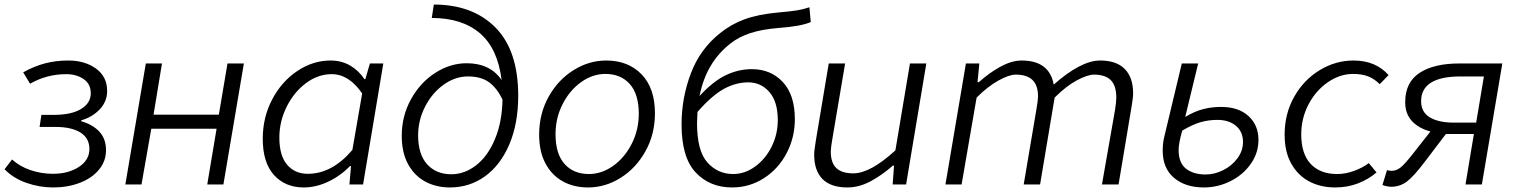

<svg xmlns="http://www.w3.org/2000/svg" viewBox="-26 -811 6668 844"><path d="M-6 -67 27 -110Q61 -79 108.5 -63Q156 -47 207 -47Q274 -47 320.5 -77Q367 -107 367 -156Q367 -204 327.5 -228.5Q288 -253 218 -253H148L156 -306H209Q288 -306 330.5 -332Q373 -358 373 -401Q373 -442 341.5 -463.5Q310 -485 265 -485Q180 -485 106 -443L76 -493Q124 -520 172 -532.5Q220 -545 274 -545Q347 -545 396 -509.5Q445 -474 445 -411Q445 -365 412.5 -330.5Q380 -296 331 -282V-278Q381 -264 410.5 -232.5Q440 -201 440 -151Q440 -102 408.5 -64.5Q377 -27 324 -7Q271 13 208 13Q148 13 90.5 -7Q33 -27 -6 -67Z M615 -532H686L649 -307H936L974 -532H1046L956 0H885L926 -245H639L596 0H525Z M1129 -201Q1129 -295 1170.5 -374Q1212 -453 1281 -499Q1350 -545 1427 -545Q1475 -545 1513 -523Q1551 -501 1576 -463H1580L1600 -532H1659L1570 0H1510L1517 -81H1513Q1468 -36 1415 -11.5Q1362 13 1309 13Q1228 13 1178.5 -41.5Q1129 -96 1129 -201ZM1523 -152 1566 -400Q1508 -485 1432 -485Q1372 -485 1319 -445.5Q1266 -406 1234 -341.5Q1202 -277 1202 -206Q1202 -127 1236 -87Q1270 -47 1327 -47Q1434 -47 1523 -152Z M1740 -214Q1740 -301 1780.5 -374.5Q1821 -448 1887 -490.5Q1953 -533 2025 -533Q2129 -533 2179 -459Q2162 -598 2083.5 -665Q2005 -732 1872 -732L1881 -791Q2052 -791 2152 -690Q2252 -589 2252 -390Q2252 -268 2213 -176.5Q2174 -85 2106 -36Q2038 13 1952 13Q1891 13 1843 -13Q1795 -39 1767.5 -90Q1740 -141 1740 -214ZM1958 -45Q2016 -45 2067 -84.5Q2118 -124 2149.5 -199Q2181 -274 2183 -373Q2158 -425 2123 -450Q2088 -475 2031 -475Q1975 -475 1924.5 -439Q1874 -403 1843 -343Q1812 -283 1812 -216Q1812 -133 1851.5 -89Q1891 -45 1958 -45Z M2344 -219Q2344 -311 2385.5 -385.5Q2427 -460 2495 -502.5Q2563 -545 2639 -545Q2735 -545 2794 -484.5Q2853 -424 2853 -313Q2853 -221 2811.5 -146.5Q2770 -72 2702.5 -29.5Q2635 13 2559 13Q2496 13 2447.5 -14Q2399 -41 2371.5 -93Q2344 -145 2344 -219ZM2782 -311Q2782 -397 2742.5 -441.5Q2703 -486 2635 -486Q2579 -486 2528.5 -450Q2478 -414 2447 -353Q2416 -292 2416 -221Q2416 -135 2455.5 -90.5Q2495 -46 2563 -46Q2619 -46 2669.5 -82Q2720 -118 2751 -179Q2782 -240 2782 -311Z M2970 -264Q2970 -380 3010.5 -487.5Q3051 -595 3139 -665Q3187 -704 3246.5 -726Q3306 -748 3394 -756Q3451 -761 3478 -765.5Q3505 -770 3532 -779L3538 -714Q3494 -695 3396 -688Q3322 -682 3271 -665Q3220 -648 3184 -619Q3078 -536 3049 -389Q3109 -454 3164.5 -480.5Q3220 -507 3279 -507Q3362 -507 3415 -450.5Q3468 -394 3468 -287Q3468 -207 3432 -138Q3396 -69 3332.5 -28Q3269 13 3192 13Q3094 13 3032 -53Q2970 -119 2970 -264ZM3197 -46Q3248 -46 3293.5 -79Q3339 -112 3366 -166.5Q3393 -221 3393 -283Q3393 -364 3356 -406.5Q3319 -449 3263 -449Q3209 -449 3156.5 -420.5Q3104 -392 3040 -319L3038 -270Q3038 -148 3083.5 -97Q3129 -46 3197 -46Z M3553 -131Q3553 -144 3555.5 -160Q3558 -176 3560 -191L3617 -532H3689L3633 -201Q3626 -161 3626 -145Q3626 -95 3650.5 -72Q3675 -49 3725 -49Q3800 -49 3910 -150L3974 -532H4046L3957 0H3898L3904 -83H3899Q3847 -38 3798 -12.5Q3749 13 3699 13Q3626 13 3589.5 -24Q3553 -61 3553 -131Z M4220 -532H4279L4271 -450H4277Q4324 -492 4373 -518.5Q4422 -545 4465 -545Q4587 -545 4606 -439Q4663 -490 4715 -517.5Q4767 -545 4810 -545Q4882 -545 4918.5 -507.5Q4955 -470 4955 -401Q4955 -381 4948 -341L4891 0H4818L4876 -331Q4881 -364 4881 -382Q4881 -435 4856.5 -459Q4832 -483 4783 -483Q4755 -483 4708 -458Q4661 -433 4610 -382L4546 0H4474L4530 -331Q4537 -371 4537 -387Q4537 -436 4512.5 -459.5Q4488 -483 4439 -483Q4410 -483 4363 -457Q4316 -431 4267 -382L4201 0H4130Z M5085 -149Q5085 -184 5093 -214L5169 -532H5241L5184 -297Q5226 -322 5263.5 -331.5Q5301 -341 5342 -341Q5418 -341 5462 -301Q5506 -261 5506 -196Q5506 -139 5472.5 -91Q5439 -43 5383.5 -15Q5328 13 5266 13Q5185 13 5135 -29Q5085 -71 5085 -149ZM5438 -187Q5438 -232 5407 -258Q5376 -284 5325 -284Q5287 -284 5252 -274Q5217 -264 5171 -237Q5155 -181 5155 -152Q5155 -95 5187.5 -69.5Q5220 -44 5274 -44Q5313 -44 5351 -63Q5389 -82 5413.5 -115Q5438 -148 5438 -187Z M5621 -219Q5621 -311 5663 -385.5Q5705 -460 5775 -502.5Q5845 -545 5924 -545Q6021 -545 6078 -481L6039 -441Q6015 -465 5987.5 -475.5Q5960 -486 5922 -486Q5864 -486 5811 -449.5Q5758 -413 5726 -352Q5694 -291 5694 -220Q5694 -135 5735.5 -90.5Q5777 -46 5852 -46Q5888 -46 5925.5 -59.5Q5963 -73 5991 -94L6025 -53Q5990 -23 5944 -5Q5898 13 5843 13Q5779 13 5729 -13.5Q5679 -40 5650 -92Q5621 -144 5621 -219Z M6453 -222H6350H6330L6238 -101Q6189 -36 6158.5 -13Q6128 10 6089 10Q6081 10 6069 7.5Q6057 5 6051 2L6071 -63Q6076 -62 6081 -61Q6086 -60 6091 -60Q6112 -60 6131 -75Q6150 -90 6188 -139L6262 -233Q6210 -247 6180.5 -279Q6151 -311 6151 -362Q6151 -449 6214 -490.5Q6277 -532 6389 -532H6578L6488 0H6416ZM6463 -272 6497 -475H6395Q6221 -475 6221 -366Q6221 -318 6259.5 -295Q6298 -272 6365 -272Z"/></svg>

Font: Nebula Sans Book
Style: Regular
Weight: 400
Italic angle: -9°
Designer: Paul D. Hunt for Adobe (as Source Sans)
Foundry: Nebula Entertainment & Broadcasting LLC
Version: Version 1.010